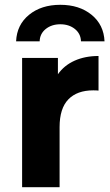

<svg xmlns="http://www.w3.org/2000/svg" viewBox="-20 -779 457 799"><path d="M72 -538H221V-470Q247 -507 290.5 -526.5Q334 -546 390 -546V-402Q382 -403 368 -403Q301 -403 264.5 -365.5Q228 -328 228 -250V0H72ZM231 -759Q310 -759 361 -717.5Q412 -676 415 -607H317Q316 -639 291.5 -658.5Q267 -678 231 -678Q195 -678 170.5 -658.5Q146 -639 145 -607H47Q50 -676 101 -717.5Q152 -759 231 -759Z"/></svg>

Font: Chess Sans
Style: Bold
Weight: 700
Designer: Wolf Bōese
Foundry: Wolf Bōese
Version: Version 7.223